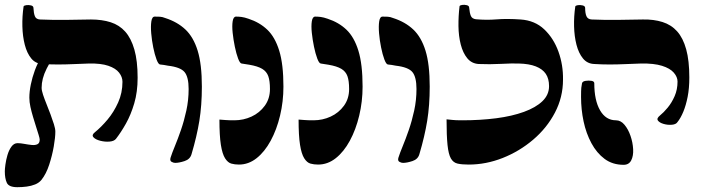

<svg xmlns="http://www.w3.org/2000/svg" viewBox="-53 -673 2922 798"><path d="M429 -96Q421 -86 402 -84.5Q383 -83 363.5 -88Q344 -93 335.5 -102.5Q327 -112 341 -123Q368 -145 394 -176Q420 -207 438 -247Q456 -287 456 -333Q456 -353 442 -371Q428 -389 397.5 -399.5Q367 -410 317 -409Q284 -408 251.5 -406.5Q219 -405 187 -405Q155 -405 125 -407Q95 -408 77 -430Q59 -452 50 -487Q41 -522 40 -563.5Q39 -605 45 -646Q46 -650 56 -651.5Q66 -653 76 -650.5Q86 -648 86 -640Q87 -618 92 -605.5Q97 -593 113 -592Q139 -591 165.5 -590.5Q192 -590 229.5 -590.5Q267 -591 325 -592Q371 -592 407 -580.5Q443 -569 467.5 -541.5Q492 -514 505.5 -467Q519 -420 519 -350Q519 -291 505 -243.5Q491 -196 470.5 -159.5Q450 -123 429 -96ZM19 105Q-16 105 -24.5 87Q-33 69 -33 39Q-33 30 -30.5 11Q-28 -8 -22 -28.5Q-16 -49 -5.5 -63.5Q5 -78 20 -78Q32 -78 48 -75Q64 -72 78.5 -70.5Q93 -69 102.5 -73.5Q112 -78 112 -93Q112 -98 107.5 -112.5Q103 -127 97 -146Q91 -165 84.5 -186.5Q78 -208 73.5 -228.5Q69 -249 69 -267Q69 -292 75 -321.5Q81 -351 92 -381Q103 -411 119 -436L169 -437Q152 -410 141 -388Q130 -366 125 -346.5Q120 -327 120 -308Q120 -297 126 -279Q132 -261 140.5 -240Q149 -219 157 -197.5Q165 -176 171 -157Q177 -138 177 -126Q177 -102 170.5 -64.5Q164 -27 151.5 11.5Q139 50 119 75Q109 87 93 93.5Q77 100 58 102.5Q39 105 19 105Z M675 4Q668 4 660 -0.5Q652 -5 656 -18Q662 -37 674 -66Q686 -95 699 -132.5Q712 -170 721.5 -213.5Q731 -257 731 -303Q731 -353 714 -373.5Q697 -394 645 -400Q637 -402 628.5 -403Q620 -404 612 -405Q605 -406 597.5 -426Q590 -446 584 -475.5Q578 -505 575.5 -534.5Q573 -564 576 -584Q579 -604 590 -604Q601 -604 611.5 -603.5Q622 -603 634 -598Q684 -582 717.5 -550.5Q751 -519 768.5 -462.5Q786 -406 786 -313Q786 -235 775.5 -170.5Q765 -106 743 -32Q737 -11 714 -3.5Q691 4 675 4Z M983 -404 951 -409Q944 -410 936.5 -430Q929 -450 923 -479Q917 -508 914 -536.5Q911 -565 914 -584.5Q917 -604 928 -604Q939 -604 951 -602.5Q963 -601 980 -595Q1026 -580 1058 -549.5Q1090 -519 1107.5 -462.5Q1125 -406 1125 -313Q1125 -251 1111 -192.5Q1097 -134 1072 -88Q1047 -42 1013.5 -15.5Q980 11 940 11Q923 11 908.5 7Q894 3 882.5 -15Q871 -33 865 -71Q859 -109 859 -176Q873 -175 885.5 -174Q898 -173 921 -173Q959 -173 992.5 -188.5Q1026 -204 1047.5 -233.5Q1069 -263 1069 -303Q1069 -337 1062 -356.5Q1055 -376 1036.5 -387Q1018 -398 983 -404Z M1312 -404 1280 -409Q1273 -410 1265.5 -430Q1258 -450 1252 -479Q1246 -508 1243 -536.5Q1240 -565 1243 -584.5Q1246 -604 1257 -604Q1268 -604 1280 -602.5Q1292 -601 1309 -595Q1355 -580 1387 -549.5Q1419 -519 1436.5 -462.5Q1454 -406 1454 -313Q1454 -251 1440 -192.5Q1426 -134 1401 -88Q1376 -42 1342.5 -15.5Q1309 11 1269 11Q1252 11 1237.5 7Q1223 3 1211.5 -15Q1200 -33 1194 -71Q1188 -109 1188 -176Q1202 -175 1214.5 -174Q1227 -173 1250 -173Q1288 -173 1321.5 -188.5Q1355 -204 1376.5 -233.5Q1398 -263 1398 -303Q1398 -337 1391 -356.5Q1384 -376 1365.5 -387Q1347 -398 1312 -404Z M1622 4Q1615 4 1607 -0.5Q1599 -5 1603 -18Q1609 -37 1621 -66Q1633 -95 1646 -132.5Q1659 -170 1668.5 -213.5Q1678 -257 1678 -303Q1678 -353 1661 -373.5Q1644 -394 1592 -400Q1584 -402 1575.5 -403Q1567 -404 1559 -405Q1552 -406 1544.5 -426Q1537 -446 1531 -475.5Q1525 -505 1522.5 -534.5Q1520 -564 1523 -584Q1526 -604 1537 -604Q1548 -604 1558.5 -603.5Q1569 -603 1581 -598Q1631 -582 1664.5 -550.5Q1698 -519 1715.5 -462.5Q1733 -406 1733 -313Q1733 -235 1722.5 -170.5Q1712 -106 1690 -32Q1684 -11 1661 -3.5Q1638 4 1622 4Z M1895 11Q1867 11 1849 7Q1831 3 1821 -14.5Q1811 -32 1807 -70.5Q1803 -109 1803 -177Q1817 -176 1828 -174.5Q1839 -173 1868 -173Q1944 -173 2009.5 -181.5Q2075 -190 2124.5 -208Q2174 -226 2201.5 -252.5Q2229 -279 2229 -315Q2229 -346 2215.5 -366Q2202 -386 2174 -397Q2146 -408 2103 -409Q2076 -410 2029 -407.5Q1982 -405 1936 -407Q1907 -409 1889 -431Q1871 -453 1862 -488Q1853 -523 1852.5 -564.5Q1852 -606 1857 -647Q1858 -651 1867.5 -652.5Q1877 -654 1887 -651.5Q1897 -649 1897 -641Q1899 -619 1904 -607Q1909 -595 1925 -593Q1969 -589 2011.5 -592.5Q2054 -596 2111 -592Q2170 -588 2209 -551Q2248 -514 2268 -458.5Q2288 -403 2287 -342Q2287 -269 2253.5 -205Q2220 -141 2163 -92.5Q2106 -44 2036.5 -16.5Q1967 11 1895 11Z M2763 -166Q2757 -156 2739.5 -154.5Q2722 -153 2705 -158Q2688 -163 2681.5 -172Q2675 -181 2690 -193Q2705 -205 2722 -225.5Q2739 -246 2751 -273.5Q2763 -301 2763 -334Q2763 -353 2747.5 -371Q2732 -389 2698.5 -399.5Q2665 -410 2611 -409Q2578 -408 2545 -406.5Q2512 -405 2480 -405Q2448 -405 2417 -407Q2388 -408 2370 -430Q2352 -452 2343 -487Q2334 -522 2333 -563.5Q2332 -605 2338 -646Q2339 -650 2348.5 -651.5Q2358 -653 2368.5 -650.5Q2379 -648 2379 -640Q2379 -618 2384.5 -605.5Q2390 -593 2406 -592Q2431 -591 2458 -590.5Q2485 -590 2522.5 -590.5Q2560 -591 2619 -592Q2664 -593 2700.5 -581.5Q2737 -570 2761.5 -542.5Q2786 -515 2799 -468Q2812 -421 2812 -351Q2812 -306 2805 -270.5Q2798 -235 2787 -208.5Q2776 -182 2763 -166ZM2539 12Q2493 12 2460 -12.5Q2427 -37 2405 -78Q2383 -119 2372.5 -168.5Q2362 -218 2362 -270Q2362 -298 2363 -308Q2364 -318 2366 -327Q2368 -335 2381 -337Q2394 -339 2405.5 -337Q2417 -335 2417 -327Q2417 -256 2441 -214.5Q2465 -173 2507 -173Q2527 -173 2542.5 -154.5Q2558 -136 2567.5 -108.5Q2577 -81 2578.5 -53Q2580 -25 2570.5 -6.5Q2561 12 2539 12Z"/></svg>

Font: Noto Rashi Hebrew ExtraBold
Style: Regular
Weight: 800
Version: Version 1.006